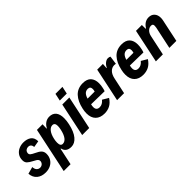

<svg xmlns="http://www.w3.org/2000/svg" viewBox="80 -1635 2758 2758"><g transform="rotate(-45 1459.5 -256.0)"><path d="M-17 -153 90 -182Q92 -139 113 -117Q134 -95 165 -95Q191 -95 210.5 -111.5Q230 -128 234 -156Q236 -174 227 -187Q218 -200 203.5 -209Q189 -218 157 -235Q108 -260 83 -284Q58 -308 58 -351Q58 -406 84.5 -444.5Q111 -483 154.5 -503Q198 -523 248 -523Q319 -523 365.5 -490.5Q412 -458 413 -383L315 -366Q312 -398 295.5 -414Q279 -430 255 -430Q228 -430 208.5 -415Q189 -400 185 -371Q182 -346 202 -330Q222 -314 265 -294Q317 -271 343.5 -243.5Q370 -216 370 -171Q370 -117 344.5 -75.5Q319 -34 274.5 -11.5Q230 11 174 11Q92 11 40.5 -31.5Q-11 -74 -17 -153Z M515 -512H629L626 -427H632Q655 -473 692 -497.5Q729 -522 773 -522Q840 -522 875.5 -479.5Q911 -437 911 -354Q911 -303 898 -244Q871 -118 817 -53.5Q763 11 694 11Q639 11 608 -13.5Q577 -38 570 -81L562 -76L508 178H369ZM759 -270Q768 -312 768 -340Q768 -404 720 -404Q679 -404 646.5 -362.5Q614 -321 598 -246Q590 -210 590 -176Q590 -107 636 -107Q678 -107 709.5 -148Q741 -189 759 -270Z M1069 -690H1211L1187 -578H1045ZM1030 -512H1173L1065 0H922Z M1620 -354Q1620 -312 1610 -269Q1603 -234 1595 -217L1325 -222Q1318 -195 1318 -171Q1318 -104 1384 -104Q1440 -104 1482 -158L1573 -104Q1531 -41 1481 -15.5Q1431 10 1370 10Q1282 10 1233.5 -38.5Q1185 -87 1185 -176Q1185 -218 1195 -262Q1221 -385 1285 -453.5Q1349 -522 1454 -522Q1538 -522 1579 -477.5Q1620 -433 1620 -354ZM1347 -315H1491Q1498 -343 1498 -360Q1498 -413 1447 -413Q1408 -413 1384 -387.5Q1360 -362 1347 -315Z M1739 -512H1855L1849 -433H1855Q1876 -476 1905.5 -498Q1935 -520 1961 -520Q1990 -520 2006 -509L1988 -381Q1974 -385 1953 -385Q1907 -383 1873 -347.5Q1839 -312 1825 -243L1773 0H1631Z M2408 -354Q2408 -312 2398 -269Q2391 -234 2383 -217L2113 -222Q2106 -195 2106 -171Q2106 -104 2172 -104Q2228 -104 2270 -158L2361 -104Q2319 -41 2269 -15.5Q2219 10 2158 10Q2070 10 2021.5 -38.5Q1973 -87 1973 -176Q1973 -218 1983 -262Q2009 -385 2073 -453.5Q2137 -522 2242 -522Q2326 -522 2367 -477.5Q2408 -433 2408 -354ZM2135 -315H2279Q2286 -343 2286 -360Q2286 -413 2235 -413Q2196 -413 2172 -387.5Q2148 -362 2135 -315Z M2527 -512H2646L2647 -434L2654 -435Q2707 -522 2792 -522Q2848 -522 2880.5 -486.5Q2913 -451 2913 -391Q2913 -367 2907 -340L2835 0H2693L2765 -337Q2769 -357 2769 -373Q2769 -395 2760 -403.5Q2751 -412 2731 -412Q2694 -412 2665 -383Q2636 -354 2626 -307L2561 0H2419Z"/></g></svg>

Font: Decalotype
Style: Bold Italic
Weight: 700
Italic angle: -12°
Designer: Alfredo Marco Pradil
Foundry: Alfredo Marco Pradil
Version: Version 1.0